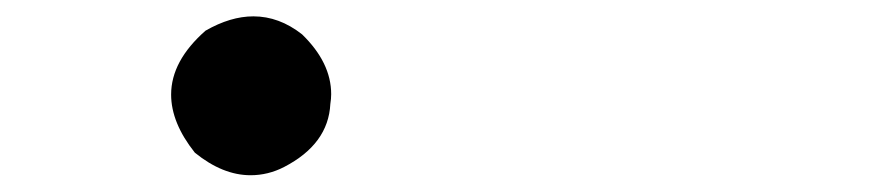

<svg xmlns="http://www.w3.org/2000/svg" viewBox="-20 -416 1040 229"><path d="M282.2 -396.5Q313 -396.5 340.3 -375Q375 -341.3 375 -303.7Q375 -298.3 374 -292Q371.6 -244.1 318.8 -216.8Q299.8 -207 278.8 -207Q245.6 -207 212.4 -233.9Q184.1 -269.5 184.1 -303.2Q184.1 -343.3 225.1 -379.4Q254.9 -396.5 282.2 -396.5Z"/></svg>

Font: Bakudai
Style: Bold
Weight: 700
Version: Version 1.48